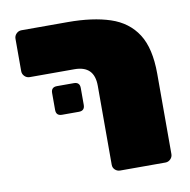

<svg xmlns="http://www.w3.org/2000/svg" viewBox="-68 -639 699 706"><g transform="rotate(-10 281.0 -285.5)"><path d="M325 0Q314 0 306 -7.5Q298 -15 298 -26V-321Q298 -359 279.5 -377.5Q261 -396 224 -396H57Q46 -396 38 -404Q30 -412 30 -423V-544Q30 -555 38 -563Q46 -571 57 -571H230Q323 -571 388 -549.5Q453 -528 487 -475Q521 -422 521 -327V-27Q521 -16 513 -8Q505 0 494 0ZM150 -239Q128 -239 128 -261V-324Q128 -346 150 -346H213Q235 -346 235 -324V-261Q235 -239 213 -239Z"/></g></svg>

Font: Rubik Black
Style: Regular
Weight: 900
Designer: Hubert and Fischer
Foundry: Hubert and Fischer
Version: Version 2.300;gftools[0.9.30]